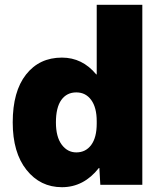

<svg xmlns="http://www.w3.org/2000/svg" viewBox="-20 -770 681 800"><path d="M33 -260Q33 -389 88.5 -459.5Q144 -530 238 -530Q323 -530 381 -460H383V-750H573V0H398L394 -70H392Q329 10 238 10Q148 10 90.5 -62Q33 -134 33 -260ZM213 -260Q213 -200 237 -167.5Q261 -135 298 -135Q337 -135 360 -166Q383 -197 383 -255V-265Q383 -322 360 -353.5Q337 -385 298 -385Q258 -385 235.5 -353.5Q213 -322 213 -260Z"/></svg>

Font: M PLUS 1p Black
Style: Regular
Weight: 900
Version: Version 1.061